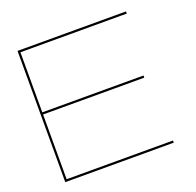

<svg xmlns="http://www.w3.org/2000/svg" viewBox="-120 -801 947 928"><g transform="rotate(-20 354.0 -337.5)"><path d="M62.5 0H620.5V-11H73.5V-344H594V-355H73.5V-664H620.5V-675H62.5Z"/></g></svg>

Font: Anybody Expanded Thin
Style: Regular
Weight: 250
Width: 7
Version: Version 1.113;gftools[0.9.25]